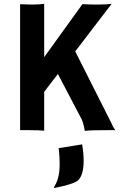

<svg xmlns="http://www.w3.org/2000/svg" viewBox="-20 -673 623 993"><path d="M84 0H122.6C165 0 193.8 1.5 208.5 2.9V-197.8L279.3 -290.5L403.8 -53.2C410.2 -36.6 415.5 -16.1 418.5 3.9C435.5 1.5 472.7 0 546.9 0H576.7C570.3 -7.8 563.5 -18.1 554.7 -39.1L369.1 -407.2L557.6 -653.3C543.5 -650.9 510.3 -649.4 485.8 -649.4C473.1 -649.4 427.2 -649.9 406.2 -651.4L208.5 -377.4V-653.3C200.2 -651.4 173.8 -649.4 148.4 -649.4C138.7 -649.4 110.4 -649.9 84 -651.4ZM283.2 93.3C287.6 126 288.6 154.3 288.6 179.7C288.1 245.1 271 275.4 258.8 296.4L261.7 299.3C331.1 285.2 361.8 273.9 376.5 265.1C395 253.9 412.6 223.6 412.6 160.6C412.6 132.8 410.6 109.9 404.8 73.7Z"/></svg>

Font: HammersmithOne
Style: Regular
Weight: 400
Designer: Nicole Fally
Foundry: Nicole Fally
Version: Version 1.003